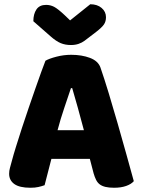

<svg xmlns="http://www.w3.org/2000/svg" viewBox="-20 -874 667 904"><path d="M194 -588Q211 -598 245.5 -607Q280 -616 315 -616Q365 -616 403.5 -601.5Q442 -587 453 -556Q471 -504 492 -435Q513 -366 534 -292.5Q555 -219 575 -147.5Q595 -76 610 -21Q598 -7 574 1.5Q550 10 517 10Q493 10 476.5 6Q460 2 449.5 -6Q439 -14 432.5 -27Q426 -40 421 -57L403 -126H222Q214 -96 206 -64Q198 -32 190 -2Q176 3 160.5 6.5Q145 10 123 10Q72 10 47.5 -7.5Q23 -25 23 -56Q23 -70 27 -84Q31 -98 36 -117Q43 -144 55.5 -184Q68 -224 83 -270.5Q98 -317 115 -366Q132 -415 147 -458.5Q162 -502 174.5 -536Q187 -570 194 -588ZM314 -459Q300 -417 282.5 -365.5Q265 -314 251 -261H375Q361 -315 346.5 -366.5Q332 -418 320 -459ZM310 -778 405 -854Q438 -854 458.5 -836.5Q479 -819 479 -793Q479 -773 469.5 -759Q460 -745 433 -724L378 -682Q366 -673 350 -667.5Q334 -662 314 -662Q287 -662 265.5 -671Q244 -680 218 -703L137 -774Q137 -808 151.5 -829.5Q166 -851 197 -851Q217 -851 234.5 -842Q252 -833 284 -803Z"/></svg>

Font: Baloo Bhai
Style: Regular
Weight: 400
Designer: Supriya Tembe, Noopur Datye and Ek Type
Foundry: Ek Type
Version: Version 1.100;PS 1.000;hotconv 1.0.88;makeotf.lib2.5.647800;